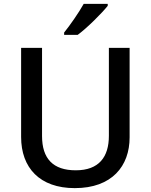

<svg xmlns="http://www.w3.org/2000/svg" viewBox="-20 -961 778 991"><path d="M536 -931V-941H412C387 -896 341 -830 311 -793V-781H381C430 -817 507 -894 536 -931ZM649 -252V-714H542V-260C542 -151 491 -82 371 -82C254 -82 197 -142 197 -259V-714H89V-254C89 -95 185 10 366 10C558 10 649 -104 649 -252Z"/></svg>

Font: Noto Sans Bamum Medium
Style: Regular
Weight: 500
Designer: Monotype Design Team
Foundry: Monotype Imaging Inc.
Version: Version 2.002